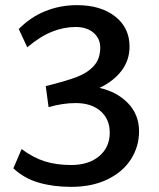

<svg xmlns="http://www.w3.org/2000/svg" viewBox="-20 -710 618 747"><path d="M521 -199Q521 -140 489.5 -90.5Q458 -41 398 -12Q338 17 257 17Q187 17 130.5 0.5Q74 -16 32 -55L64 -130Q110 -96 155 -82Q200 -68 257 -68Q325 -68 366 -102.5Q407 -137 407 -194Q407 -246 371.5 -277.5Q336 -309 274 -309Q224 -309 169 -293L158 -375Q235 -394 277.5 -410Q320 -426 345 -453.5Q370 -481 370 -525Q370 -560 344 -582.5Q318 -605 274 -605Q228 -605 182 -586.5Q136 -568 86 -526L53 -597Q98 -643 156 -666.5Q214 -690 279 -690Q372 -690 428 -646Q484 -602 484 -529Q484 -476 453 -435Q422 -394 367 -368Q435 -353 478 -308.5Q521 -264 521 -199Z"/></svg>

Font: Martel Sans SemiBold
Style: Regular
Weight: 600
Designer: Dan Reynolds and Mathieu Réguer
Foundry: Dan Reynolds and Mathieu Réguer
Version: Version 1.002; ttfautohint (v1.1) -l 5 -r 5 -G 72 -x 0 -D la